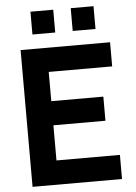

<svg xmlns="http://www.w3.org/2000/svg" viewBox="-60 -962 712 1007"><g transform="rotate(-5 295.5 -458.0)"><path d="M471 -796V-916H351V-796ZM259 -796V-916H139V-796ZM541 0V-127H207V-312H481V-439H207V-593H541V-720H70V0Z"/></g></svg>

Font: Vela Sans ExtBd
Style: Regular
Weight: 800
Designer: Principal design: Mikhail Sharanda - project Manrope.
Design modification: Ravid Balaliev
Foundry: Mikhail Sharanda
Version: Version 1.001